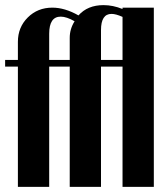

<svg xmlns="http://www.w3.org/2000/svg" viewBox="-20 -729 651 749"><path d="M374 0H252V-469.2H171.9V0H49.8V-469.2H0V-495.1H49.8V-565.9Q49.8 -622.6 88.4 -660.9Q127 -699.2 184.1 -699.2Q232.9 -699.2 286.1 -668.9Q321.8 -709 383.8 -709Q420.9 -709 458 -693.8V-699.2H580.1V0H458V-469.2H374ZM374 -495.1H458V-663.1Q432.1 -674.8 415 -674.8Q374 -674.8 374 -611.8ZM216.8 -664.1Q171.9 -664.1 171.9 -597.2V-495.1H252V-581.1Q252 -616.2 271 -646Q239.7 -664.1 216.8 -664.1Z"/></svg>

Font: Moniqa Black Heading
Style: Regular
Weight: 900
Designer: Rajesh Rajput
Foundry: Rajesh Rajput
Version: Version 1.000